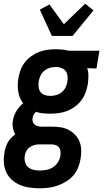

<svg xmlns="http://www.w3.org/2000/svg" viewBox="-43 -794 563 1037"><path d="M171 223Q143 223 116 219Q89 215 65 205Q41 195 21.5 177.5Q2 160 -9 136.5Q-20 113 -22 86Q-24 59 -19 31Q-17 17 -12.5 3Q-8 -11 -1 -24.5Q6 -38 17 -49Q28 -60 39 -69Q30 -85 26.5 -104.5Q23 -124 27 -144Q31 -170 45.5 -194Q60 -218 82 -236Q61 -263 55.5 -298.5Q50 -334 56 -370Q60 -393 68 -415.5Q76 -438 91 -457Q106 -476 126 -490.5Q146 -505 168 -513.5Q190 -522 213 -525Q236 -528 259 -528Q275 -528 291.5 -526.5Q308 -525 324 -521L328 -520H494L478 -424L428 -426Q435 -405 434.5 -382.5Q434 -360 431 -338Q427 -315 418.5 -292.5Q410 -270 395.5 -251Q381 -232 361 -217.5Q341 -203 319 -194.5Q297 -186 274 -183Q251 -180 229 -180Q209 -180 189 -182Q169 -184 151 -190Q144 -183 139 -174.5Q134 -166 133 -157Q131 -147 133.5 -138Q136 -129 142 -123Q148 -117 157 -114Q166 -111 175 -110H237Q261 -110 284.5 -106.5Q308 -103 327.5 -92.5Q347 -82 363 -65.5Q379 -49 387 -28Q395 -7 395.5 17Q396 41 392 65Q388 89 378.5 112.5Q369 136 352 155Q335 174 312.5 187.5Q290 201 266.5 209Q243 217 219 220Q195 223 171 223ZM228 -276Q244 -276 260.5 -280.5Q277 -285 290 -295.5Q303 -306 311 -321.5Q319 -337 321 -353Q323 -367 322 -381Q321 -395 314 -406.5Q307 -418 295 -424Q283 -430 268 -432H256Q241 -432 225.5 -427.5Q210 -423 196.5 -412Q183 -401 176 -386Q169 -371 166 -355Q164 -340 165.5 -324.5Q167 -309 175.5 -297.5Q184 -286 198.5 -281Q213 -276 228 -276ZM172 127Q189 127 207.5 123.5Q226 120 242 110Q258 100 269 83.5Q280 67 283 49Q285 37 284 25Q283 13 277 4Q271 -5 260 -9.5Q249 -14 237 -14H167Q154 -14 141.5 -10.5Q129 -7 117.5 1Q106 9 99.5 21Q93 33 91 46Q88 63 92 80Q96 97 108 108Q120 119 137 123Q154 127 172 127ZM237 -600 172 -742 224 -770 302 -663 417 -774 462 -738 349 -600Z"/></svg>

Font: Iosevka SS18
Style: Bold Italic
Weight: 700
Italic angle: -9°
Monospace: yes
Designer: Belleve Invis
Foundry: Belleve Invis
Version: Version 25.1.1; ttfautohint (v1.8.4)